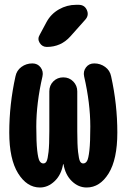

<svg xmlns="http://www.w3.org/2000/svg" viewBox="-20 -790 540 819"><path d="M381.8 -519.5Q408.2 -519.5 428.7 -504.4Q449.2 -489.3 454.1 -463.9Q480.5 -344.7 480.5 -224.6Q480.5 -110.4 443.4 -50.3Q406.2 9.8 349.6 9.8Q314.5 9.8 286.6 -17.1Q258.8 -43.9 251 -88.9Q251 -89.8 250 -89.8Q249 -89.8 249 -88.9Q241.2 -43.9 212.9 -17.1Q184.6 9.8 150.4 9.8Q94.7 9.8 57.1 -50.8Q19.5 -111.3 19.5 -224.6Q19.5 -344.7 45.9 -463.9Q50.8 -489.3 71.3 -504.4Q91.8 -519.5 118.2 -519.5Q140.6 -519.5 153.3 -502.4Q166 -485.4 161.1 -463.9Q134.8 -349.6 134.8 -250Q134.8 -183.6 138.7 -148.4Q142.6 -113.3 148.9 -103Q155.3 -92.8 165 -92.8Q173.8 -92.8 178.7 -102.1Q183.6 -111.3 187 -141.6Q190.4 -171.9 190.4 -230.5V-400.4Q190.4 -425.8 207.5 -442.9Q224.6 -460 250 -460Q275.4 -460 292.5 -442.4Q309.6 -424.8 309.6 -400.4V-230.5Q309.6 -172.9 313 -142.1Q316.4 -111.3 321.3 -102.1Q326.2 -92.8 335 -92.8Q344.7 -92.8 351.1 -103Q357.4 -113.3 361.3 -148.4Q365.2 -183.6 365.2 -250Q365.2 -349.6 338.9 -463.9Q334 -485.4 346.7 -502.4Q359.4 -519.5 381.8 -519.5ZM315.4 -769.5Q340.8 -769.5 350.6 -747.1Q360.4 -724.6 343.8 -706.1L280.3 -634.8Q240.2 -589.8 179.7 -589.8Q160.2 -589.8 149.4 -606.9Q138.7 -624 149.4 -641.6L178.7 -696.3Q197.3 -730.5 231.4 -750Q265.6 -769.5 304.7 -769.5Z"/></svg>

Font: Rounded-X Mgen+ 1mn bold
Style: Bold
Weight: 700
Designer: [Source Han Sans]
Ryoko NISHIZUKA  (kana & ideographs); Paul D. Hunt (Latin, Greek & Cyrillic); Wenlong ZHANG  (bopomofo
Version: Version 1.059.20150602